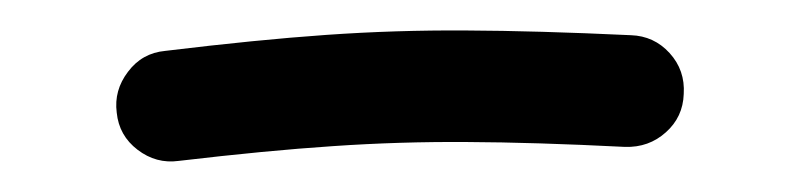

<svg xmlns="http://www.w3.org/2000/svg" viewBox="-20 -70 525 126"><path d="M56.6 3.9Q54.7 -10.7 64 -22.9Q73.2 -35.2 88.4 -36.6Q148.4 -43.9 194.1 -47.1Q239.7 -50.3 285.9 -50Q332 -49.8 394 -46.9Q409.2 -46.4 419.4 -35.2Q429.7 -23.9 428.7 -8.3Q428.2 6.8 417 16.8Q405.8 26.9 390.1 26.4Q330.6 23.4 286.4 23.2Q242.2 22.9 198.5 25.9Q154.8 28.8 97.2 35.6Q82.5 37.6 70.3 28.3Q58.1 19 56.6 3.9Z"/></svg>

Font: Mikhak-DS1-FD Regular
Style: Regular
Weight: 400
Designer: Amin Abedi
Version: Version 3.2